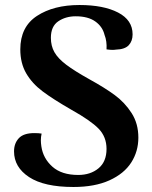

<svg xmlns="http://www.w3.org/2000/svg" viewBox="-20 -731 606 766"><path d="M36 -127Q36 -159 55 -179.5Q74 -200 117 -200Q135 -200 146 -198Q143 -185 143 -171Q143 -161 145 -147Q152 -99 189 -66Q226 -33 292 -33Q341 -33 373 -59.5Q405 -86 405 -137Q405 -185 373.5 -217.5Q342 -250 265 -293Q192 -335 150 -366.5Q108 -398 84.5 -438.5Q61 -479 61 -534Q61 -624 127.5 -667.5Q194 -711 297 -711Q393 -711 451 -681Q509 -651 509 -594Q509 -567 493.5 -550.5Q478 -534 442 -533Q438 -532 428 -532Q419 -532 405 -534Q407 -567 397 -592Q389 -625 360 -645.5Q331 -666 282 -666Q242 -666 212.5 -646Q183 -626 183 -580Q183 -548 197 -523Q211 -498 244 -473Q277 -448 338 -414Q398 -381 438 -351.5Q478 -322 505 -280Q532 -238 532 -182Q532 -127 503.5 -82.5Q475 -38 416.5 -11.5Q358 15 273 15Q156 15 96 -24.5Q36 -64 36 -127Z"/></svg>

Font: Arima Madurai Black
Style: Regular
Weight: 900
Designer: Joana Correia and Natanael Gama
Foundry: NDISCOVER
Version: Version 1.019